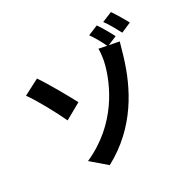

<svg xmlns="http://www.w3.org/2000/svg" viewBox="-196 -1081 1392 1370"><g transform="rotate(-30 500.0 -396.0)"><path d="M360 -426C323 -496 237 -649 188 -720L59 -653C113 -578 187 -440 228 -352ZM825 -701C807 -738 772 -799 747 -835L665 -801C690 -766 720 -713 739 -672L674 -685C675 -660 670 -607 658 -562C622 -425 510 -161 209 -28L329 75C610 -76 735 -328 800 -543C806 -563 821 -618 832 -654L751 -670ZM799 -833C827 -797 857 -740 879 -699L962 -735C943 -770 907 -831 882 -867Z"/></g></svg>

Font: Noto Sans T Chinese Bold
Style: Bold
Weight: 700
Designer: Ryoko NISHIZUKA (kana & ideographs); Paul D. Hunt (Latin, Greek & Cyrillic); Wenlong ZHANG (bopomofo); Sandoll Communica
Foundry: Adobe Systems Incorporated
Version: Version 1.000;PS 1;hotconv 1.0.78;makeotf.lib2.5.61930